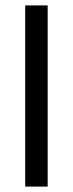

<svg xmlns="http://www.w3.org/2000/svg" viewBox="-20 -689 269 709"><path d="M73 0H156V-669H73Z"/></svg>

Font: KpMath
Style: Sans
Weight: 400
Version: Version 0.64